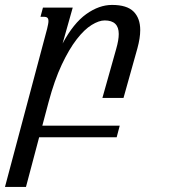

<svg xmlns="http://www.w3.org/2000/svg" viewBox="-100 -549 680 768"><path d="M88.4 -433.6Q90.8 -443.8 92.3 -451.4Q93.8 -459 93.8 -464.4Q93.8 -474.6 89.1 -478.3Q84.5 -481.9 75.7 -481.9H62L71.8 -518.6H190.9L150.4 -375Q193.8 -456.1 245.1 -492.7Q296.4 -529.3 348.1 -529.3Q407.7 -529.3 434.3 -502.7Q460.9 -476.1 460.9 -428.7Q460.9 -397 449.7 -356L394 -157.2H309.6L364.7 -353Q375 -388.7 375 -413.1Q375 -467.3 318.8 -467.3Q295.9 -467.3 266.6 -449.2Q237.3 -431.2 206.8 -391.8Q176.3 -352.5 147 -290.3Q117.7 -228 94.2 -140.1L69.3 -46.4H378.9L366.7 0H56.6L3.9 198.7H-80.1Z"/></svg>

Font: Arian AMU Serif
Style: Italic
Weight: 400
Italic angle: -15°
Designer: Ruben Hakobyan (Tarumian)
Foundry: Ruben Hakobyan (Tarumian)
Version: Version 1.002